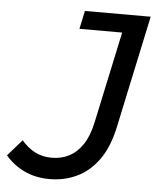

<svg xmlns="http://www.w3.org/2000/svg" viewBox="-61 -734 644 788"><g transform="rotate(5 261.0 -340.0)"><path d="M-10 -72 49 -139Q72 -111 103 -94.5Q134 -78 174 -78Q212 -78 244 -94Q276 -110 300 -145Q324 -180 336 -236L417 -615H241L257 -690H528L429 -226Q411 -142 373 -90Q335 -38 283.5 -14Q232 10 172 10Q114 10 68 -12Q22 -34 -10 -72Z"/></g></svg>

Font: Radio Canada
Style: Italic
Weight: 400
Italic angle: -12°
Designer: Charles Daoud, Etienne Aubert Bonn, Alexandre Saumier Demers, Jacques Le Bailly
Foundry: Radio-Canada
Version: Version 2.104;gftools[0.9.28.dev5+ged2979d]